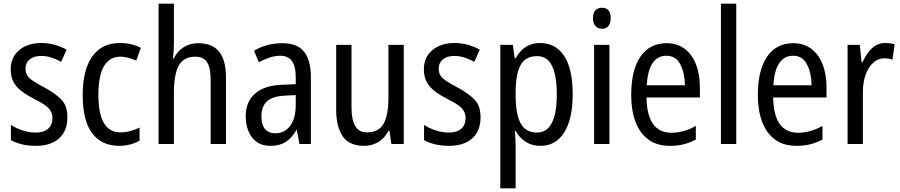

<svg xmlns="http://www.w3.org/2000/svg" viewBox="-20 -780 4877 1040"><path d="M345 -145Q345 -70 299.5 -30Q254 10 175 10Q131 10 97.5 1.5Q64 -7 39 -21V-104Q63 -87 99.5 -74.5Q136 -62 173 -62Q218 -62 241 -83Q264 -104 264 -141Q264 -172 243 -194Q222 -216 167 -243Q128 -263 99 -284.5Q70 -306 54 -334.5Q38 -363 38 -405Q38 -470 84 -508.5Q130 -547 204 -547Q242 -547 276 -537.5Q310 -528 341 -511L311 -445Q286 -459 259 -468Q232 -477 203 -477Q163 -477 140.5 -458Q118 -439 118 -408Q118 -376 140.5 -356Q163 -336 219 -307Q277 -276 311 -242Q345 -208 345 -145Z M626 10Q531 10 479.5 -58Q428 -126 428 -265Q428 -402 480 -474.5Q532 -547 629 -547Q663 -547 692 -540Q721 -533 743 -521L718 -452Q697 -461 675 -467Q653 -473 633 -473Q513 -473 513 -266Q513 -63 632 -63Q660 -63 686 -70Q712 -77 736 -89V-18Q714 -5 684.5 2.5Q655 10 626 10Z M922 -543Q922 -500 916 -464H922Q941 -504 976 -525Q1011 -546 1053 -546Q1131 -546 1167.5 -499.5Q1204 -453 1204 -360V0H1121V-347Q1121 -413 1101.5 -443Q1082 -473 1038 -473Q975 -473 948.5 -425Q922 -377 922 -278V0H839V-760H922Z M1509 -546Q1591 -546 1627.5 -499.5Q1664 -453 1664 -363V0H1602L1588 -75H1585Q1560 -32 1527.5 -11Q1495 10 1445 10Q1380 10 1345.5 -35.5Q1311 -81 1311 -150Q1311 -229 1362 -273.5Q1413 -318 1512 -321L1582 -324V-359Q1582 -422 1561 -450Q1540 -478 1498 -478Q1470 -478 1441 -468.5Q1412 -459 1382 -443L1356 -505Q1388 -525 1427 -535.5Q1466 -546 1509 -546ZM1525 -262Q1456 -259 1426 -231Q1396 -203 1396 -151Q1396 -103 1416 -80.5Q1436 -58 1471 -58Q1521 -58 1551.5 -98Q1582 -138 1582 -213V-265Z M2167 -537V0H2100L2089 -72H2084Q2064 -31 2029 -10.5Q1994 10 1952 10Q1872 10 1836.5 -41.5Q1801 -93 1801 -186V-537H1884V-199Q1884 -63 1966 -63Q2032 -63 2058 -110Q2084 -157 2084 -253V-537Z M2583 -145Q2583 -70 2537.5 -30Q2492 10 2413 10Q2369 10 2335.5 1.5Q2302 -7 2277 -21V-104Q2301 -87 2337.5 -74.5Q2374 -62 2411 -62Q2456 -62 2479 -83Q2502 -104 2502 -141Q2502 -172 2481 -194Q2460 -216 2405 -243Q2366 -263 2337 -284.5Q2308 -306 2292 -334.5Q2276 -363 2276 -405Q2276 -470 2322 -508.5Q2368 -547 2442 -547Q2480 -547 2514 -537.5Q2548 -528 2579 -511L2549 -445Q2524 -459 2497 -468Q2470 -477 2441 -477Q2401 -477 2378.5 -458Q2356 -439 2356 -408Q2356 -376 2378.5 -356Q2401 -336 2457 -307Q2515 -276 2549 -242Q2583 -208 2583 -145Z M2905 -547Q2989 -547 3035.5 -477.5Q3082 -408 3082 -269Q3082 -135 3036 -62.5Q2990 10 2908 10Q2862 10 2827.5 -12Q2793 -34 2773 -71H2769Q2770 -51 2771.5 -30.5Q2773 -10 2773 6V240H2690V-537H2758L2768 -464H2773Q2796 -505 2828 -526Q2860 -547 2905 -547ZM2888 -476Q2828 -476 2801 -429.5Q2774 -383 2773 -285V-266Q2773 -162 2800 -112Q2827 -62 2889 -62Q2943 -62 2969.5 -115Q2996 -168 2996 -269Q2996 -369 2970.5 -422.5Q2945 -476 2888 -476Z M3241 -738Q3288 -738 3288 -681Q3288 -654 3275.5 -639Q3263 -624 3241 -624Q3219 -624 3205.5 -639Q3192 -654 3192 -681Q3192 -710 3205 -724Q3218 -738 3241 -738ZM3281 -537V0H3198V-537Z M3590 -546Q3649 -546 3689.5 -515Q3730 -484 3750.5 -430Q3771 -376 3771 -308V-252H3482Q3485 -61 3617 -61Q3684 -61 3749 -98V-24Q3717 -7 3683.5 1.5Q3650 10 3609 10Q3538 10 3491.5 -24.5Q3445 -59 3422 -121Q3399 -183 3399 -265Q3399 -400 3449 -473Q3499 -546 3590 -546ZM3590 -478Q3493 -478 3483 -318H3690Q3689 -385 3665 -431.5Q3641 -478 3590 -478Z M3968 0H3885V-760H3968Z M4276 -546Q4335 -546 4375.5 -515Q4416 -484 4436.5 -430Q4457 -376 4457 -308V-252H4168Q4171 -61 4303 -61Q4370 -61 4435 -98V-24Q4403 -7 4369.5 1.5Q4336 10 4295 10Q4224 10 4177.5 -24.5Q4131 -59 4108 -121Q4085 -183 4085 -265Q4085 -400 4135 -473Q4185 -546 4276 -546ZM4276 -478Q4179 -478 4169 -318H4376Q4375 -385 4351 -431.5Q4327 -478 4276 -478Z M4775 -547Q4787 -547 4800 -545.5Q4813 -544 4826 -540L4814 -457Q4794 -464 4769 -464Q4736 -464 4710 -440.5Q4684 -417 4669 -376Q4654 -335 4654 -282V0H4571V-537H4637L4647 -443H4652Q4672 -489 4702.5 -518Q4733 -547 4775 -547Z"/></svg>

Font: Noto Sans Thai Cond
Style: Regular
Weight: 400
Width: 3
Designer: Monotype Design Team
Foundry: Monotype Imaging Inc.
Version: Version 2.002; ttfautohint (v1.8.4.7-5d5b)